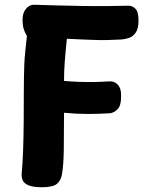

<svg xmlns="http://www.w3.org/2000/svg" viewBox="-20 -778 626 807"><path d="M71.1 -48Q75.1 -89 77.1 -146Q79.1 -203 79.6 -265Q80.1 -327 80.1 -383Q80.1 -422 80.6 -450.9Q81.1 -479.9 82.1 -506Q83.1 -532.1 86.1 -560.6Q89.1 -589 93.1 -627Q85.2 -639.4 80 -655.1Q74.8 -670.8 74.8 -695.6Q74.8 -724.2 89.6 -741.5Q104.3 -758.8 124.1 -758Q163.1 -756.8 216.2 -755.3Q269.3 -753.8 326 -752.9Q382.7 -752 433.4 -752.5Q484.1 -753 518.1 -754Q535.1 -755 548.7 -741.8Q562.2 -728.7 562.2 -692.3Q562.2 -658.3 550.9 -641.6Q539.7 -624.8 522.9 -618.9Q506.1 -613 489.1 -612Q464.2 -611 442.4 -610.1Q420.6 -609.2 395.6 -609.6Q370.7 -610 338.4 -611.5Q306.1 -613 261.1 -615Q255.7 -564.2 252.4 -521.8Q249.1 -479.4 249.1 -438Q280.1 -435 313 -433.9Q345.9 -432.8 377.8 -433.4Q409.7 -434 437.7 -436Q459.6 -438 474.2 -423.2Q488.8 -408.3 489 -379.9Q490 -334.8 474.6 -319.4Q459.1 -304 443.1 -302Q393.1 -299 347.6 -299Q302.1 -299 249.1 -304Q249.1 -207 248.1 -146.2Q247.1 -85.4 240.9 -48Q236.9 -20.4 219.8 -5.7Q202.8 9 157.1 9Q119.1 9 100.2 1Q81.2 -7 75.7 -20Q70.1 -33 71.1 -48Z"/></svg>

Font: Playpen Sans
Style: Regular
Weight: 400
Designer: Laura Meseguer, Veronika Burian, José Scaglione, Kostas Bartsokas, Vera Evstafieva, Tom Grace, Yorlmar Campos
Foundry: TypeTogether
Version: Version 2.000